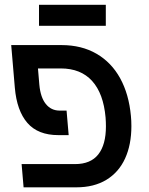

<svg xmlns="http://www.w3.org/2000/svg" viewBox="-20 -802 640 822"><path d="M72.5 -99.5H301.5Q368 -99.5 400.8 -141Q433.5 -182.5 433.5 -261Q433.5 -279.5 432 -299Q423 -401.5 374.5 -455.2Q326 -509 240 -509H142.5L148.5 -438.5Q153.5 -385 176.2 -356.8Q199 -328.5 235.5 -328.5H265L274 -223.5H230Q142.5 -223.5 97.2 -275.8Q52 -328 43.5 -426.5L28 -609H243.5Q329 -609 393 -572Q457 -535 494.5 -466.8Q532 -398.5 540.5 -305.5Q542.5 -285.5 542.5 -262Q542.5 -182.5 515.5 -123.5Q488.5 -64.5 435.5 -32.2Q382.5 0 307 0H81ZM147 -781.5H433V-691.5H147Z"/></svg>

Font: JuliaMono Medium
Style: Italic
Weight: 500
Italic angle: -9°
Monospace: yes
Designer: cormullion
Foundry: corm
Version: Version 0.054; ttfautohint (v1.8.4)